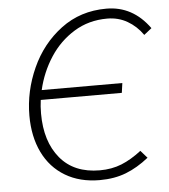

<svg xmlns="http://www.w3.org/2000/svg" viewBox="-53 -786 746 847"><g transform="rotate(-5 320.0 -362.5)"><path d="M70 -297Q70 -405 116 -507Q162 -609 248 -673.5Q334 -738 449 -738Q566 -738 640 -635L606 -608Q578 -648 538 -671Q498 -694 449 -694Q367 -694 302 -654Q237 -614 194.5 -548.5Q152 -483 134 -405H491L485 -362H126Q122 -334 122 -302Q122 -178 183.5 -104Q245 -30 359 -30Q412 -30 455.5 -47.5Q499 -65 544 -100L573 -67Q523 -27 471.5 -7Q420 13 355 13Q267 13 202.5 -25.5Q138 -64 104 -134Q70 -204 70 -297Z"/></g></svg>

Font: Nebula Sans Light
Style: Regular
Weight: 300
Italic angle: -9°
Designer: Paul D. Hunt for Adobe (as Source Sans)
Foundry: Nebula Entertainment & Broadcasting LLC
Version: Version 1.010